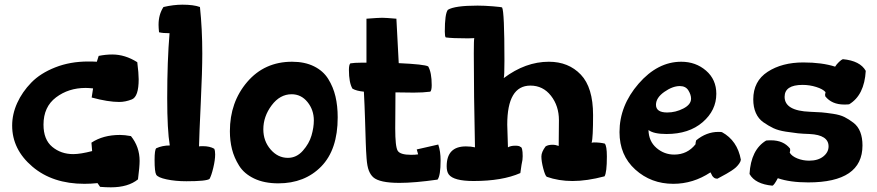

<svg xmlns="http://www.w3.org/2000/svg" viewBox="-20 -774 3752 821"><path d="M32 -237Q32 -286 53.5 -333.5Q75 -381 114 -421Q153 -461 216.5 -486Q280 -511 357 -511Q381 -511 394 -510L402 -535Q432 -541 460 -541Q515 -541 567 -508Q573 -460 573 -435Q573 -361 544 -349Q516 -338 490 -338Q442 -338 372 -357L378 -396Q358 -398 346 -398Q273 -398 219.5 -357.5Q166 -317 166 -241Q166 -177 203.5 -146Q241 -115 293 -115Q324 -115 374 -128L371 -164Q421 -197 493 -197Q513 -197 540 -192Q577 -146 577 -86Q577 -61 570 -7Q528 27 454 27Q434 27 408 25L397 9Q368 12 341 12Q205 12 118.5 -61.5Q32 -135 32 -237Z M641 -90Q641 -133 648 -140Q674 -152 706 -152Q695 -218 695 -354Q695 -514 705 -632Q676 -632 660 -636Q658 -656 658 -668Q658 -712 679 -744Q722 -754 760 -754Q808 -754 835 -744Q845 -650 845 -545Q845 -471 838.5 -334Q832 -197 831 -148Q836 -149 847 -149Q877 -149 896 -138Q900 -130 900 -114Q900 -90 892 -56.5Q884 -23 876 -9Q863 1 777 1Q730 1 692.5 -7Q655 -15 648 -27Q641 -39 641 -90Z M963 -213Q963 -337 1037 -423.5Q1111 -510 1229 -510Q1283 -510 1322.5 -490.5Q1362 -471 1383.5 -436.5Q1405 -402 1414.5 -361.5Q1424 -321 1424 -272Q1424 -134 1353.5 -62Q1283 10 1170 10Q1110 10 1067 -10.5Q1024 -31 1002.5 -65.5Q981 -100 972 -136Q963 -172 963 -213ZM1106 -221Q1106 -171 1137 -135Q1168 -99 1211 -99Q1248 -99 1275 -129.5Q1302 -160 1312 -194.5Q1322 -229 1322 -259Q1322 -304 1295 -337.5Q1268 -371 1227 -371Q1177 -371 1141.5 -323.5Q1106 -276 1106 -221Z M1472 -475Q1472 -497 1478 -503Q1496 -506 1525 -506H1547V-694Q1599 -698 1614 -698Q1629 -698 1675 -694L1685 -504Q1795 -499 1811 -490Q1826 -464 1826 -410Q1826 -388 1820 -382Q1789 -378 1749 -378Q1736 -378 1710 -378.5Q1684 -379 1671 -379Q1671 -346 1670.5 -296Q1670 -246 1670 -225Q1670 -147 1680.5 -129.5Q1691 -112 1738 -112Q1756 -112 1768 -114L1762 -135L1854 -156Q1864 -127 1864 -88Q1864 -23 1851 -6Q1753 8 1688 8Q1603 8 1576 -16Q1564 -27 1557 -45Q1550 -63 1547.5 -96.5Q1545 -130 1544 -163.5Q1543 -197 1541 -261Q1539 -325 1536 -382Q1504 -385 1487 -395Q1472 -421 1472 -475Z M1882 -639Q1882 -715 1895 -732Q1924 -750 2022 -750Q2051 -750 2088 -747Q2125 -744 2127 -742Q2137 -725 2137 -514Q2137 -448 2134 -440Q2227 -510 2327 -510Q2411 -510 2463.5 -455Q2516 -400 2516 -282Q2516 -186 2510 -163Q2512 -165 2520 -165Q2546 -165 2566 -160Q2575 -150 2575 -105Q2575 -36 2565 -20Q2490 0 2428 0Q2369 0 2318 -18Q2311 -23 2303 -53.5Q2295 -84 2295 -105Q2295 -124 2313 -148Q2324 -155 2342 -155Q2356 -155 2369 -150Q2369 -153 2369.5 -203.5Q2370 -254 2370 -260Q2370 -321 2336 -364.5Q2302 -408 2248 -408Q2149 -408 2149 -241Q2149 -222 2152 -144Q2164 -151 2183 -151Q2201 -151 2205 -146Q2215 -146 2215 -106Q2215 -96 2214 -90L2210 -69Q2208 -54 2205 -34Q2128 0 2005 0Q1920 0 1899 -28Q1890 -40 1890 -63Q1890 -148 1972 -148Q1994 -148 2011 -144Q2006 -374 2006 -545Q2006 -605 2008 -611Q2004 -611 1996 -610.5Q1988 -610 1981 -610Q1914 -610 1886 -614Q1882 -618 1882 -639Z M2629 -209Q2629 -322 2710.5 -416Q2792 -510 2893 -510Q2955 -510 2999 -472Q3043 -434 3043 -373Q3043 -302 2984.5 -251.5Q2926 -201 2830 -201Q2775 -201 2753 -218Q2754 -170 2787 -141.5Q2820 -113 2863 -113Q2919 -113 2954 -157Q2954 -165 2957 -174Q3001 -210 3052 -210Q3062 -210 3067 -209Q3133 -173 3148 -91Q3147 -83 3140.5 -74Q3134 -65 3127 -58.5Q3120 -52 3107 -43.5Q3094 -35 3086.5 -31Q3079 -27 3064.5 -19Q3050 -11 3048 -10Q3042 -10 3038 -11.5Q3034 -13 3030.5 -16.5Q3027 -20 3026 -21.5Q3025 -23 3022 -29.5Q3019 -36 3018 -37Q2944 12 2859 12Q2764 12 2696.5 -49Q2629 -110 2629 -209ZM2785 -326Q2785 -293 2833 -293Q2869 -293 2902 -310Q2935 -327 2935 -352Q2935 -369 2923.5 -387.5Q2912 -406 2887 -406Q2856 -406 2820.5 -381Q2785 -356 2785 -326Z M3185 -30Q3191 -134 3256 -173Q3263 -174 3277 -174Q3330 -174 3358 -139Q3358 -138 3358.5 -135.5Q3359 -133 3359 -132Q3359 -129 3357 -121Q3366 -106 3389.5 -96.5Q3413 -87 3440 -87Q3478 -87 3500.5 -105Q3523 -123 3523 -148Q3523 -197 3442 -201Q3411 -202 3392 -204Q3373 -206 3340.5 -211Q3308 -216 3287 -226Q3266 -236 3244.5 -251Q3223 -266 3212 -291Q3201 -316 3201 -349Q3201 -427 3262.5 -467Q3324 -507 3415 -507Q3495 -507 3551 -489Q3557 -499 3567.5 -509Q3578 -519 3584 -521Q3658 -514 3682 -471Q3676 -367 3611 -328Q3604 -327 3590 -327Q3537 -327 3509 -362Q3509 -363 3508.5 -365.5Q3508 -368 3508 -369Q3508 -372 3510 -380Q3499 -393 3470.5 -402Q3442 -411 3412 -411Q3335 -411 3335 -360Q3335 -300 3444 -296Q3475 -295 3493 -293.5Q3511 -292 3541.5 -287.5Q3572 -283 3591 -273.5Q3610 -264 3629.5 -249Q3649 -234 3658.5 -209.5Q3668 -185 3668 -152Q3668 6 3436 6Q3358 6 3306 -12Q3290 18 3283 20Q3209 13 3185 -30Z"/></svg>

Font: Gorditas
Style: Regular
Weight: 400
Designer: Gustavo Dipre (gbrenda1987@gmail.com)
Foundry: Gustavo Dipre (gbrenda1987@gmail.com)
Version: Version 1.001